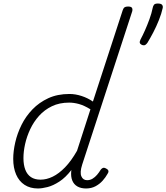

<svg xmlns="http://www.w3.org/2000/svg" viewBox="-20 -1052 944 1089"><path d="M195 17Q151 17 119.5 -3.5Q88 -24 71.5 -62Q55 -100 55 -151Q55 -194 66.5 -244.5Q78 -295 102 -343.5Q126 -392 164 -431.5Q202 -471 254 -495Q306 -519 374 -519Q408 -519 443 -507.5Q478 -496 507 -476L676 -994Q680 -1006 686.5 -1010.5Q693 -1015 706 -1015Q724 -1015 728.5 -1007.5Q733 -1000 730 -988L446 -118Q432 -74 441.5 -52Q451 -30 474 -30Q491 -30 505 -38.5Q519 -47 530.5 -60.5Q542 -74 551 -89Q555 -95 562.5 -99Q570 -103 582 -96Q594 -90 595 -82Q596 -74 590 -66Q579 -46 562 -27Q545 -8 521.5 4.5Q498 17 468 17Q439 17 419 5.5Q399 -6 390 -28Q381 -50 384 -81Q384 -83 384.5 -85Q385 -87 385 -88Q352 -45 316.5 -22Q281 1 249.5 9Q218 17 195 17ZM113 -155Q113 -117 123.5 -89.5Q134 -62 155.5 -47.5Q177 -33 210 -33Q244 -33 279 -50Q314 -67 349 -103Q384 -139 417 -197L493 -432Q457 -454 428 -462Q399 -470 372 -470Q317 -470 274.5 -449.5Q232 -429 201.5 -395Q171 -361 151.5 -319.5Q132 -278 122.5 -235.5Q113 -193 113 -155ZM785 -797Q775 -802 773 -809Q771 -816 777 -828Q789 -850 802.5 -880.5Q816 -911 828 -944Q840 -977 846 -1007Q848 -1018 853.5 -1025Q859 -1032 875 -1032Q893 -1032 899 -1025Q905 -1018 903 -1007Q896 -975 881.5 -938.5Q867 -902 849.5 -868.5Q832 -835 816 -809Q811 -802 804.5 -797.5Q798 -793 785 -797Z"/></svg>

Font: Playwrite RO ExtraLight
Style: Regular
Weight: 250
Version: Version 1.002